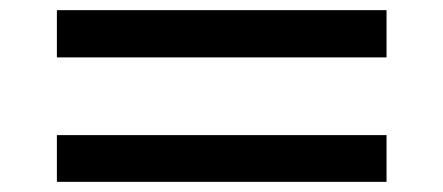

<svg xmlns="http://www.w3.org/2000/svg" viewBox="-20 -515 873 378"><path d="M92 -402V-495H741V-402ZM741 -249V-157H92V-249Z"/></svg>

Font: Zen Kaku Gothic Antique Black
Style: Regular
Weight: 900
Designer: Yoshimichi Ohira
Foundry: Positype
Version: Version 1.001